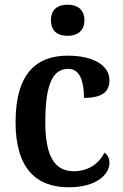

<svg xmlns="http://www.w3.org/2000/svg" viewBox="-20 -784 520 814"><path d="M267 -632C305 -632 338 -651 338 -698C338 -746 305 -764 267 -764C226 -764 196 -746 196 -698C196 -651 226 -632 267 -632ZM271 10C393 10 444 -47 444 -94C444 -113 436 -128 423 -137C401 -92 355 -58 293 -58C208 -58 172 -128 172 -267C172 -441 210 -492 270 -492C321 -492 336 -435 336 -369C420 -369 444 -400 444 -444C444 -506 377 -548 267 -548C142 -548 46 -481 46 -266C46 -65 138 10 271 10Z"/></svg>

Font: Noto Serif Khmer SemiCondensed SemiBold
Style: Regular
Weight: 600
Width: 4
Designer: Danh Hong and the Monotype Design Team
Foundry: Monotype Imaging Inc.
Version: Version 2.004